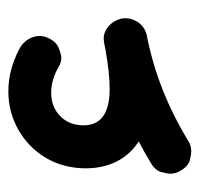

<svg xmlns="http://www.w3.org/2000/svg" viewBox="-29 -407 489 471"><g transform="rotate(-90 215.5 -171.5)"><path d="M32.7 27.8C40 40 48.8 47.4 58.6 49.8C68.4 52.2 75.2 53.2 79.6 53.2C88.9 53.2 97.7 50.8 106 45.4C189 -4.9 274.9 -38.6 363.3 -55.7C377.9 -58.6 389.6 -66.4 397.9 -79.6C397.9 -80.1 397.9 -80.1 398.4 -80.6C403.8 -89.4 406.2 -98.6 406.2 -108.4V-109.9C406.2 -112.8 405.8 -115.7 405.3 -118.2C403.3 -127.4 398.9 -136.2 392.6 -143.6C381.8 -155.8 369.6 -161.6 356.4 -161.6C353.5 -161.6 350.6 -161.1 347.2 -160.6C345.7 -160.6 344.7 -160.6 343.3 -160.2C338.4 -159.2 333.5 -158.2 329.1 -157.2C290.5 -150.4 258.3 -147 232.9 -147C173.3 -147 143.6 -168.5 143.6 -210.9C143.6 -234.9 151.4 -253.9 166.5 -268.6C181.6 -283.2 200.7 -290.5 223.6 -290.5C243.7 -290.5 266.1 -284.7 290 -270.5C295.9 -267.1 302.2 -265.6 309.1 -265.6C315.4 -265.6 323.7 -268.1 334.5 -272.5C344.7 -276.9 353 -286.1 358.9 -300.3C361.3 -306.6 362.8 -312.5 362.8 -318.8C362.8 -332.5 356.4 -355.5 329.1 -369.6C295.4 -386.7 261.7 -395.5 227.1 -395.5C192.9 -395.5 161.6 -387.2 132.8 -371.1C75.7 -338.4 38.1 -279.8 38.1 -206.1C38.1 -147.9 61.5 -103 104 -75.7C85.9 -66.4 68.4 -56.2 50.3 -45.4C38.1 -38.1 31.2 -29.3 28.8 -20C26.4 -10.3 24.9 -2.9 24.9 1.5C24.9 10.7 27.3 19.5 32.7 27.8Z"/></g></svg>

Font: Mikhak ExtraBold
Style: Regular
Weight: 800
Designer: Amin Abedi
Version: Version 3.2